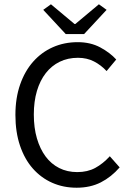

<svg xmlns="http://www.w3.org/2000/svg" viewBox="-20 -865 611 897"><path d="M338 12Q276 12 224 -11Q172 -34 133.5 -77.5Q95 -121 73.5 -184.5Q52 -248 52 -328Q52 -407 74 -470Q96 -533 135 -577Q174 -621 227 -644.5Q280 -668 343 -668Q403 -668 448.5 -643.5Q494 -619 523 -587L478 -533Q452 -561 419 -578Q386 -595 344 -595Q297 -595 259 -576.5Q221 -558 194 -523.5Q167 -489 152.5 -440Q138 -391 138 -330Q138 -268 152.5 -218.5Q167 -169 193 -134Q219 -99 256.5 -80Q294 -61 341 -61Q389 -61 425 -80.5Q461 -100 493 -135L539 -83Q500 -38 451 -13Q402 12 338 12ZM287 -706 182 -819 218 -845 328 -753H332L442 -845L478 -819L373 -706Z"/></svg>

Font: Processing Sans Pro
Style: Regular
Weight: 400
Designer: Paul D. Hunt
Foundry: Adobe Systems Incorporated
Version: Version 2.020;PS 2.000;hotconv 1.0.86;makeotf.lib2.5.63406